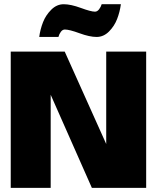

<svg xmlns="http://www.w3.org/2000/svg" viewBox="-20 -910 794 930"><path d="M294 -767Q283 -767 274.8 -756Q266.5 -745 263 -731H170Q175 -768.5 188.5 -802.8Q202 -837 228.5 -863.2Q255 -889.5 288.5 -889.5Q323 -889.5 371.8 -871.5Q420.5 -853.5 440 -853.5Q451 -853.5 459.8 -864.8Q468.5 -876 472.5 -889.5H565.5Q560.5 -852 547.2 -817.8Q534 -783.5 507.8 -757.2Q481.5 -731 448 -731Q414 -731 365 -749Q316 -767 294 -767ZM425 0 225.5 -451V0H32V-660H293.5L494.5 -212.5V-660H688V0Z"/></svg>

Font: League Spartan Black
Style: Regular
Weight: 900
Foundry: The League of Moveable Type
Version: Version 2.002